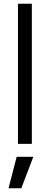

<svg xmlns="http://www.w3.org/2000/svg" viewBox="-20 -777 269 1037"><path d="M152 0V-757H77V0ZM95 240 160 70H70L26 240Z"/></svg>

Font: Plus Jakarta Sans
Style: Regular
Weight: 400
Designer: Gumpita Rahayu
Foundry: Tokotype
Version: Version 2.071;gftools[0.9.30]